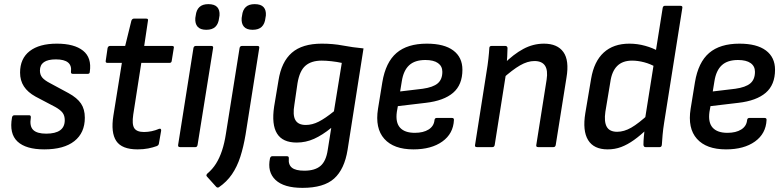

<svg xmlns="http://www.w3.org/2000/svg" viewBox="-20 -711 3791 928"><path d="M194 11Q105 11 64.5 -27Q24 -65 38 -143Q40 -154 50 -154H121Q130 -154 129 -143Q122 -101 140.5 -83Q159 -65 203 -65Q293 -65 293 -130Q293 -152 282.5 -166Q272 -180 247 -194L152 -244Q114 -265 95.5 -293.5Q77 -322 77 -360Q77 -428 123.5 -464Q170 -500 255 -500Q339 -500 381.5 -466Q424 -432 414 -364Q414 -354 404 -354H332Q322 -354 323 -364Q331 -424 250 -424Q173 -424 173 -370Q173 -350 184 -336.5Q195 -323 222 -309L311 -261Q353 -238 371.5 -210.5Q390 -183 390 -142Q390 -69 339.5 -29Q289 11 194 11Z M645 11Q569 11 542 -29.5Q515 -70 528 -152L569 -407H500Q489 -407 491 -417L500 -479Q503 -489 512 -489H585L615 -611Q619 -621 627 -621H687Q698 -621 695 -610L677 -489H811Q823 -489 820 -479L810 -417Q809 -407 799 -407H663L624 -157Q617 -110 629 -91.5Q641 -73 676 -73Q695 -73 713.5 -77Q732 -81 748 -88Q754 -90 756.5 -88Q759 -86 759 -80L748 -17Q747 -9 738 -5Q719 2 696 6.5Q673 11 645 11Z M850 0Q839 0 841 -11L915 -479Q917 -489 927 -489H1001Q1012 -489 1010 -479L935 -11Q933 0 925 0ZM977 -567Q948 -567 935 -582Q922 -597 924 -624L926 -636Q929 -663 944 -677Q959 -691 987 -691Q1017 -691 1030 -676.5Q1043 -662 1041 -636L1039 -624Q1036 -596 1021 -581.5Q1006 -567 977 -567Z M1138 -479Q1140 -489 1150 -489H1224Q1235 -489 1233 -479L1167 -61Q1157 -1 1141.5 47Q1126 95 1101 131.5Q1076 168 1038 194Q1031 198 1025 192L980 142Q974 136 983 127Q1007 107 1024 80Q1041 53 1053 17Q1065 -19 1072 -65ZM1201 -567Q1172 -567 1159 -582Q1146 -597 1148 -624L1150 -636Q1153 -663 1168 -677Q1183 -691 1211 -691Q1241 -691 1254 -676.5Q1267 -662 1265 -636L1263 -624Q1260 -596 1245 -581.5Q1230 -567 1201 -567Z M1535 -500Q1590 -500 1637 -491Q1684 -482 1737 -477L1660 13Q1645 107 1595 152Q1545 197 1442 197Q1352 197 1311.5 158.5Q1271 120 1285 54Q1288 44 1296 44H1367Q1377 44 1376 55Q1373 85 1391 99.5Q1409 114 1451 114Q1502 114 1529 91Q1556 68 1564 14L1581 -93Q1538 -58 1498 -40Q1458 -22 1414 -22Q1346 -22 1319 -65.5Q1292 -109 1305 -196L1326 -322Q1340 -412 1390.5 -456Q1441 -500 1535 -500ZM1458 -107Q1489 -107 1520.5 -123Q1552 -139 1594 -173L1632 -407Q1609 -412 1582.5 -415Q1556 -418 1535 -418Q1485 -418 1456.5 -393.5Q1428 -369 1418 -309L1403 -206Q1394 -155 1407.5 -131Q1421 -107 1458 -107Z M1978 11Q1883 11 1837.5 -40Q1792 -91 1807 -185L1828 -314Q1844 -410 1896.5 -455Q1949 -500 2043 -500Q2127 -500 2171 -467Q2215 -434 2215 -374Q2215 -301 2170 -262.5Q2125 -224 2038 -214L1903 -198L1898 -170Q1891 -119 1913.5 -94Q1936 -69 1985 -69Q2026 -69 2051.5 -85Q2077 -101 2080 -130Q2081 -141 2091 -141H2164Q2175 -141 2174 -131Q2171 -65 2118 -27Q2065 11 1978 11ZM1914 -269 2023 -282Q2073 -289 2095.5 -308Q2118 -327 2118 -364Q2118 -391 2097 -406Q2076 -421 2036 -421Q1985 -421 1957.5 -395.5Q1930 -370 1922 -318Z M2581 0Q2570 0 2572 -10L2622 -326Q2636 -416 2563 -416Q2530 -416 2493.5 -395Q2457 -374 2407 -329L2414 -401Q2462 -449 2509.5 -474.5Q2557 -500 2609 -500Q2674 -500 2703 -459.5Q2732 -419 2718 -336L2666 -10Q2664 0 2655 0ZM2285 0Q2274 0 2276 -10L2332 -366Q2337 -395 2340.5 -426.5Q2344 -458 2345 -478Q2345 -489 2356 -489H2422Q2432 -489 2433 -479Q2433 -464 2431.5 -437Q2430 -410 2427 -390V-364L2371 -10Q2369 0 2360 0Z M2917 11Q2850 11 2822.5 -34Q2795 -79 2809 -164L2837 -330Q2851 -414 2898 -457Q2945 -500 3022 -500Q3061 -500 3098.5 -489.5Q3136 -479 3161 -464L3151 -386Q3124 -402 3093.5 -410Q3063 -418 3035 -418Q2989 -418 2963 -392Q2937 -366 2930 -315L2906 -171Q2899 -123 2912.5 -98.5Q2926 -74 2963 -74Q2996 -74 3031 -94Q3066 -114 3117 -161L3109 -89Q3076 -57 3044.5 -34.5Q3013 -12 2982.5 -0.5Q2952 11 2917 11ZM3100 0Q3091 0 3090 -11Q3090 -28 3092 -51Q3094 -74 3097 -92V-132L3183 -673Q3185 -683 3194 -683H3268Q3280 -683 3278 -673L3190 -118Q3185 -87 3182.5 -58.5Q3180 -30 3179 -12Q3178 0 3169 0Z M3489 11Q3394 11 3348.5 -40Q3303 -91 3318 -185L3339 -314Q3355 -410 3407.5 -455Q3460 -500 3554 -500Q3638 -500 3682 -467Q3726 -434 3726 -374Q3726 -301 3681 -262.5Q3636 -224 3549 -214L3414 -198L3409 -170Q3402 -119 3424.5 -94Q3447 -69 3496 -69Q3537 -69 3562.5 -85Q3588 -101 3591 -130Q3592 -141 3602 -141H3675Q3686 -141 3685 -131Q3682 -65 3629 -27Q3576 11 3489 11ZM3425 -269 3534 -282Q3584 -289 3606.5 -308Q3629 -327 3629 -364Q3629 -391 3608 -406Q3587 -421 3547 -421Q3496 -421 3468.5 -395.5Q3441 -370 3433 -318Z"/></svg>

Font: Sofia Sans Semi Condensed SemiBold
Style: Italic
Weight: 600
Italic angle: -9°
Version: Version 4.100